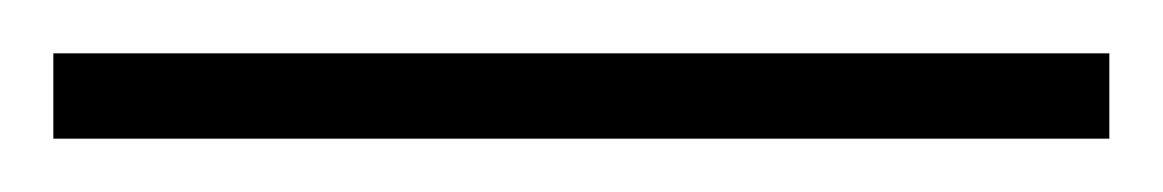

<svg xmlns="http://www.w3.org/2000/svg" viewBox="-33 68 436 72"><path d="M383 88V120H-13V88Z"/></svg>

Font: BioRhyme ExtraLight
Style: Regular
Weight: 250
Designer: Aoife Mooney
Foundry: Aoife Mooney Type
Version: Version 1.600;gftools[0.9.33]